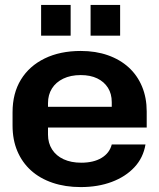

<svg xmlns="http://www.w3.org/2000/svg" viewBox="-20 -750 646 780"><path d="M308 10Q245 10 193.5 -7.5Q142 -25 106 -57.5Q70 -90 50.5 -136Q31 -182 31 -240V-294Q31 -371 65 -426.5Q99 -482 161.5 -512.5Q224 -543 308 -543Q369 -543 418.5 -525.5Q468 -508 503 -476Q538 -444 557 -398.5Q576 -353 576 -297V-232H152V-316H447L434 -300V-335Q434 -369 418.5 -393.5Q403 -418 375 -431.5Q347 -445 308 -445Q267 -445 237 -430.5Q207 -416 191 -390.5Q175 -365 175 -331V-203Q175 -169 191.5 -143Q208 -117 238.5 -103Q269 -89 310 -89Q360 -89 392.5 -108.5Q425 -128 434 -163H571Q562 -109 526 -70.5Q490 -32 434 -11Q378 10 308 10ZM147 -605V-730H267V-605ZM348 -605V-730H468V-605Z"/></svg>

Font: Hubot Sans SemiBold
Style: Regular
Weight: 600
Designer: Deni Anggara
Foundry: GitHub, Inc., Subsidiary of Microsoft Corporation
Version: Version 2.000